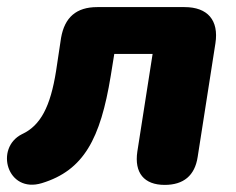

<svg xmlns="http://www.w3.org/2000/svg" viewBox="-25 -512 666 541"><path d="M439 9C492 9 524 -17 532 -70L582 -390C592 -455 560 -492 495 -492H249C190 -492 157 -463 147 -405L133 -312C117 -211 89 -158 37 -134C-41 -95 -5 34 93 4C211 -32 258 -121 287 -298L297 -360H405L362 -85C353 -25 381 9 439 9Z"/></svg>

Font: SN Pro Heavy
Style: Italic
Weight: 800
Italic angle: -9°
Designer: Tobias Whetton
Foundry: Supernotes
Version: Version 1.001;Glyphs 3.2 (3249)